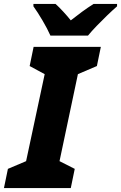

<svg xmlns="http://www.w3.org/2000/svg" viewBox="-52 -951 612 971"><path d="M-32 0 -12 -97 80 -136 174 -576 98 -617 118 -714H458L438 -617L342 -576L249 -136L326 -97L306 0ZM203 -771Q188 -805 163 -847.5Q138 -890 117 -919V-931H229Q246 -916 268.5 -891.5Q291 -867 306 -848Q335 -871 363 -891.5Q391 -912 421 -931H540V-919Q518 -900 490.5 -873.5Q463 -847 437 -820Q411 -793 393 -771Z"/></svg>

Font: Noto Sans ExtraBold
Style: Italic
Weight: 800
Italic angle: -12°
Designer: Monotype Design Team
Foundry: Monotype Imaging Inc.
Version: Version 2.013; ttfautohint (v1.8.4.7-5d5b)